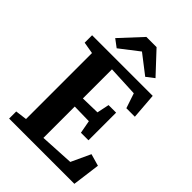

<svg xmlns="http://www.w3.org/2000/svg" viewBox="-278 -1096 1213 1213"><g transform="rotate(45 329.0 -489.0)"><path d="M118.5 -73.5V-663L39.5 -676.5V-743H581L594.5 -570H518.5L485 -670L280.5 -679.5V-419.5L408 -422.5L425 -504.5H492.5V-257.5H425L409 -344.5L280.5 -347V-67L508 -79.5L568 -209L648.5 -186L624 0H41V-63.5ZM207.5 -794.5 155.5 -833.5 289.5 -978H380.5L514.5 -834.5L462.5 -794.5L335 -893Z"/></g></svg>

Font: Merriweather ExtraBold
Style: Regular
Weight: 800
Version: Version 2.100